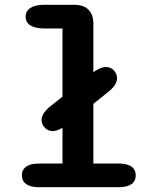

<svg xmlns="http://www.w3.org/2000/svg" viewBox="-20 -782 659 802"><path d="M199.5 -234.5Q180.5 -234.5 167 -249Q153.5 -263.5 153.5 -280.5Q153.5 -310.5 196.5 -343L365 -477Q398 -502 423 -502Q442.5 -502 455.8 -487.8Q469 -473.5 469 -455.5Q469 -425.5 426.5 -393.5L258 -259.5Q225 -234.5 199.5 -234.5ZM144 0Q108 0 89.8 -12.8Q71.5 -25.5 71.5 -49.5Q71.5 -73.5 89.8 -86.2Q108 -99 144 -99H241V-663H166Q127.5 -663 107.2 -675.8Q87 -688.5 87 -712Q87 -736 107.2 -749Q127.5 -762 166 -762H290.5Q329 -762 349.5 -741.5Q370 -721 370 -682.5V-99H474.5Q511 -99 529 -86.2Q547 -73.5 547 -49.5Q547 -25.5 529 -12.8Q511 0 474.5 0Z"/></svg>

Font: Sono ExtraLight Monospace SemiBold
Style: Regular
Weight: 600
Version: Version 2.112